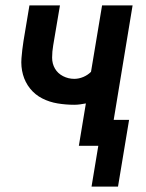

<svg xmlns="http://www.w3.org/2000/svg" viewBox="-20 -540 540 711"><path d="M319 151 344 0H272L298 -157Q287 -155 276.5 -153.5Q266 -152 255 -152Q224 -152 193.5 -157Q163 -162 136.5 -175.5Q110 -189 91.5 -212Q73 -235 65 -264Q57 -293 59.5 -324.5Q62 -356 67 -388L89 -520H202L177 -372Q173 -349 173 -326.5Q173 -304 183.5 -286Q194 -268 213.5 -258Q233 -248 255 -248Q272 -248 288.5 -255Q305 -262 317 -274L358 -520H471L401 -96H458L417 151Z"/></svg>

Font: Iosevka Term Curly Oblique
Style: Bold
Weight: 700
Italic angle: -9°
Designer: Belleve Invis
Foundry: Belleve Invis
Version: Version 32.3.0